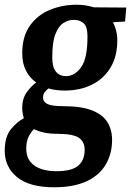

<svg xmlns="http://www.w3.org/2000/svg" viewBox="-21 -530 554 812"><path d="M303 -510Q341 -510 376 -499L513 -498L508 -439L457 -436Q465 -420 470 -401Q475 -382 475 -359Q475 -291 446 -243.5Q417 -196 367 -171.5Q317 -147 252 -147Q214 -147 184 -156Q175 -149 168 -140Q161 -131 161 -117Q161 -99 180 -90Q199 -81 245 -81Q323 -81 368.5 -63Q414 -45 433.5 -13Q453 19 453 62Q453 119 427 164.5Q401 210 346.5 236Q292 262 208 262Q103 262 51 219Q-1 176 -1 108Q-1 48 25.5 16Q52 -16 80 -30Q77 -39 75 -49.5Q73 -60 73 -72Q73 -114 92.5 -140.5Q112 -167 132 -181Q104 -201 88.5 -232Q73 -263 73 -304Q73 -376 105.5 -421.5Q138 -467 190.5 -488.5Q243 -510 303 -510ZM349 -375Q349 -417 333 -431.5Q317 -446 291 -446Q268 -446 247 -432.5Q226 -419 213 -385Q200 -351 200 -287Q200 -246 215.5 -227Q231 -208 258 -208Q295 -208 322 -245.5Q349 -283 349 -375ZM223 36Q192 36 167 31Q142 26 123 16Q110 28 100 48Q90 68 90 99Q90 145 123.5 169.5Q157 194 218 194Q283 194 310 170.5Q337 147 337 104Q337 68 311.5 52Q286 36 223 36Z"/></svg>

Font: Arsenal SC
Style: Bold Italic
Weight: 700
Italic angle: -9.10001°
Designer: Andrij Shevchenko
Foundry: Stairsfor
Version: Version 2.001; ttfautohint (v1.8.4.7-5d5b)